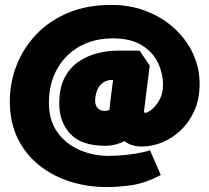

<svg xmlns="http://www.w3.org/2000/svg" viewBox="-20 -650 852 781"><path d="M589 -383 548 -444H459Q420 -444 378.5 -434Q337 -424 301 -400Q265 -376 243 -334.5Q221 -293 221 -229Q221 -153 266.5 -105Q312 -57 408 -57Q430 -57 449.5 -62Q469 -67 487 -76Q501 -64 519.5 -59Q538 -54 557 -54Q598 -54 639 -70.5Q680 -87 715 -120Q750 -153 771 -200.5Q792 -248 792 -309Q792 -374 765 -432Q738 -490 689.5 -534.5Q641 -579 575.5 -604.5Q510 -630 433 -630Q334 -630 257.5 -598Q181 -566 128 -510.5Q75 -455 47.5 -384.5Q20 -314 20 -238Q20 -152 52 -87Q84 -22 139 22Q194 66 265 88.5Q336 111 414 111Q463 111 517 103Q571 95 634 62L590 -39Q568 -31 534.5 -25.5Q501 -20 470 -18Q439 -16 423 -16Q359 -16 303.5 -40Q248 -64 213.5 -112Q179 -160 179 -231Q179 -291 198 -339Q217 -387 252 -422Q287 -457 334.5 -475.5Q382 -494 439 -494Q511 -494 556 -466.5Q601 -439 622 -395.5Q643 -352 643 -304Q643 -269 628.5 -243.5Q614 -218 597 -204.5Q580 -191 571 -191Q568 -191 566.5 -193Q565 -195 566 -200ZM406 -199Q392 -199 383.5 -205Q375 -211 371 -220Q367 -229 367 -237Q367 -261 374.5 -281Q382 -301 398 -313Q414 -325 438 -325H440L428 -231Q427 -227 426.5 -218.5Q426 -210 426 -205Q425 -202 418 -200.5Q411 -199 406 -199Z"/></svg>

Font: Catamaran Black
Style: Regular
Weight: 900
Designer: Pria Ravichandran
Version: Version 2.000